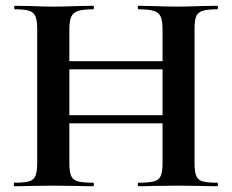

<svg xmlns="http://www.w3.org/2000/svg" viewBox="-20 -645 804 665"><path d="M543 -246.1V-404.8H220.2V-246.1ZM731.9 0Q696.8 0 675.8 -1L599.1 -2L508.8 -1Q490.7 0 460 0Q457 0 457 -6.1Q457 -12.2 460 -12.2Q497.1 -12.2 513.9 -17.1Q530.8 -22 536.9 -35.9Q543 -49.8 543 -81.1V-217.8H220.2V-81.1Q220.2 -51.3 226.1 -36.6Q231.9 -22 249 -17.1Q266.1 -12.2 303.2 -12.2Q305.2 -12.2 305.2 -6.1Q305.2 0 303.2 0Q268.1 0 247.1 -1L160.2 -2L85 -1Q64.9 0 29.8 0Q27.8 0 27.8 -6.1Q27.8 -12.2 29.8 -12.2Q64.9 -12.2 81.1 -17.1Q97.2 -22 103 -36.4Q108.9 -50.8 108.9 -81.1V-543.9Q108.9 -573.7 103 -587.9Q97.2 -602.1 81.5 -607.4Q65.9 -612.8 32.2 -612.8Q29.3 -612.8 29.1 -618.9Q28.8 -625 32.2 -625L85.9 -624Q131.8 -622.1 165 -622.1Q198.2 -622.1 248 -624L303.2 -625Q305.2 -625 305.2 -618.9Q305.2 -612.8 303.2 -612.8Q267.1 -612.8 250 -606.9Q232.9 -601.1 226.6 -586.4Q220.2 -571.8 220.2 -542V-433.1H543V-542Q543 -571.8 536.9 -586.4Q530.8 -601.1 513.9 -606.9Q497.1 -612.8 460 -612.8Q457 -612.8 457 -618.9Q457 -625 460 -625L508.8 -624Q558.6 -622.1 592.3 -622.1Q626 -622.1 675.8 -624L731.9 -625Q734.9 -625 734.9 -618.9Q734.9 -612.8 731.9 -612.8Q697.8 -612.8 681.4 -607.4Q665 -602.1 659.4 -588.1Q653.8 -574.2 653.8 -543.9V-81.1Q653.8 -51.3 659.4 -36.6Q665 -22 680.9 -17.1Q696.8 -12.2 731.9 -12.2Q734.9 -12.2 734.9 -6.1Q734.9 0 731.9 0Z"/></svg>

Font: Cormorant-Bold
Style: Bold
Weight: 700
Designer: Christian Thalmann (Catharsis Fonts)
Version: Version 3.000